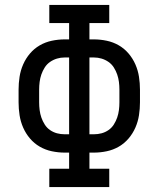

<svg xmlns="http://www.w3.org/2000/svg" viewBox="-20 -755 640 775"><path d="M179 0V-74H259V-139H241Q215 -139 189 -144.5Q163 -150 140.5 -163Q118 -176 101 -196Q84 -216 73.5 -240Q63 -264 59 -290Q55 -316 55 -342V-393Q55 -419 59 -445Q63 -471 73.5 -495Q84 -519 101 -539Q118 -559 140.5 -572Q163 -585 189 -590.5Q215 -596 241 -596H259V-662H179V-735H421V-662H341V-596H359Q385 -596 411 -590.5Q437 -585 459.5 -572Q482 -559 499 -539Q516 -519 526.5 -495Q537 -471 541 -445Q545 -419 545 -393V-342Q545 -316 541 -290Q537 -264 526.5 -240Q516 -216 499 -196Q482 -176 459.5 -163Q437 -150 411 -144.5Q385 -139 359 -139H341V-74H421V0ZM241 -213H259V-523H241Q225 -523 210 -518.5Q195 -514 182 -505Q169 -496 160.5 -482.5Q152 -469 147 -454.5Q142 -440 140 -424.5Q138 -409 138 -393V-342Q138 -326 140 -310.5Q142 -295 147 -280.5Q152 -266 160.5 -252.5Q169 -239 182 -230Q195 -221 210 -217Q225 -213 241 -213ZM359 -213Q375 -213 390 -217Q405 -221 418 -230Q431 -239 439.5 -252.5Q448 -266 453 -280.5Q458 -295 460 -310.5Q462 -326 462 -342V-393Q462 -409 460 -424.5Q458 -440 453 -454.5Q448 -469 439.5 -482.5Q431 -496 418 -505Q405 -514 390 -518.5Q375 -523 359 -523H341V-213Z"/></svg>

Font: Iosevka Slab Extended
Style: Regular
Weight: 400
Width: 7
Monospace: yes
Designer: Belleve Invis
Foundry: Belleve Invis
Version: Version 11.1.1; ttfautohint (v1.8.3)